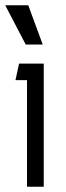

<svg xmlns="http://www.w3.org/2000/svg" viewBox="-22 -713 253 733"><path d="M145 -470.2V0H81.1V-407.2H37.1L50.8 -470.2ZM-2 -692.9H85.9L141.1 -543H76.2Z"/></svg>

Font: Kreadon
Style: Regular
Weight: 400
Designer: kohakuno
Foundry: StudioGnu
Version: Version 1.000;Glyphs 3.1.2 (3151)